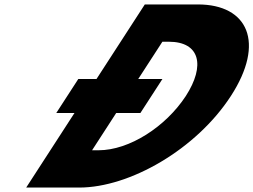

<svg xmlns="http://www.w3.org/2000/svg" viewBox="-20 -845 1141 865"><path d="M414.7 -489H332.7L233.6 -336H315.6L98 0H337C564 0 864.4 -172 1020.5 -413C1176 -653 1097.4 -825 871.4 -825H632.4ZM602.7 -489 711.6 -657H740.6C880.6 -657 906.2 -550 816.9 -412C726.5 -274 562.8 -168 423.8 -168H394.8L503.6 -336H612.6L711.7 -489Z"/></svg>

Font: Hussar
Style: BdWodka
Weight: 700
Foundry: Cannot Into Space Fonts
Version: Version 2.00